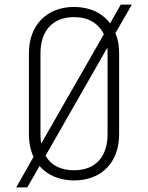

<svg xmlns="http://www.w3.org/2000/svg" viewBox="-20 -770 640 830"><path d="M50 40H98L151 -52C185 -13 237 10 300 10C419 10 495 -68 495 -190V-540C495 -572 490 -601 479 -627L550 -750H502L456 -669C422 -714 368 -740 300 -740C182 -740 105 -661 105 -540V-190C105 -153 112 -120 125 -92ZM155 -190V-540C155 -638 209 -696 300 -696C362 -696 406 -669 429 -622L158 -149C156 -162 155 -176 155 -190ZM300 -34C242 -34 200 -56 177 -97L444 -564C445 -557 445 -548 445 -540V-190C445 -91 392 -34 300 -34Z"/></svg>

Font: JetBrains Mono Thin
Style: Regular
Weight: 100
Monospace: yes
Designer: Philipp Nurullin, Konstantin Bulenkov
Foundry: JetBrains
Version: Version 2.305